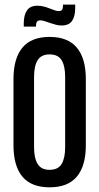

<svg xmlns="http://www.w3.org/2000/svg" viewBox="-20 -810 434 840"><path d="M197 9.5Q117 9.5 78 -37.2Q39 -84 39 -174.5V-464Q39 -554.5 78 -601.5Q117 -648.5 197 -648.5Q277 -648.5 316.2 -601.5Q355.5 -554.5 355.5 -464V-174.5Q355.5 -84 316.2 -37.2Q277 9.5 197 9.5ZM197 -67Q234 -67 249.5 -92.5Q265 -118 265 -165.5V-473.5Q265 -521.5 249.5 -546.8Q234 -572 197 -572Q160.5 -572 144.8 -546.8Q129 -521.5 129 -473.5V-165.5Q129 -118 144.8 -92.5Q160.5 -67 197 -67ZM249.5 -698.5Q236.5 -698.5 223.5 -702Q210.5 -705.5 198 -709.8Q185.5 -714 175 -717.5Q164.5 -721 157 -721Q146 -721 141.8 -715Q137.5 -709 137.5 -697.5V-693.5H84V-708Q84 -744 98 -764.5Q112 -785 144 -785Q158 -785 171.5 -781.5Q185 -778 197 -773.2Q209 -768.5 219 -765Q229 -761.5 236.5 -761.5Q248 -761.5 251.8 -767.5Q255.5 -773.5 255.5 -785.5V-790H309V-775Q309 -738.5 295.2 -718.5Q281.5 -698.5 249.5 -698.5Z"/></svg>

Font: Anek Tamil Condensed Medium
Style: Regular
Weight: 500
Width: 3
Designer: Aadarsh Rajan (Tamil), Yesha Goshar (Latin)
Foundry: Ek Type
Version: Version 1.003